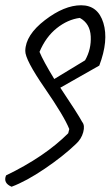

<svg xmlns="http://www.w3.org/2000/svg" viewBox="-37 -652 420 729"><path d="M340 -403 192 -319Q259 -219 275 -189Q286 -176 279 -150Q272 -124 251 -105Q203 -59 133 -11.5Q63 36 7 57Q-26 43 -14 14Q133 -57 222 -146L226 -162Q207 -210 132.5 -318Q58 -426 59 -459Q60 -519 133.5 -575.5Q207 -632 271 -632Q335 -632 355.5 -565Q376 -498 340 -403ZM169 -352 286 -423Q310 -465 307.5 -514Q305 -563 266 -584Q220 -578 178.5 -545Q137 -512 113 -455Q127 -421 169 -352Z"/></svg>

Font: Tillana
Style: Regular
Weight: 400
Designer: Lipi Raval (Devanagari, Latin), Jonny Pinhorn (Latin)
Foundry: Indian Type Foundry
Version: Version 2.002;PS 1.0;hotconv 1.0.79;makeotf.lib2.5.61930; tt